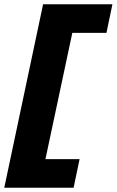

<svg xmlns="http://www.w3.org/2000/svg" viewBox="-40 -770 547 900"><path d="M487 -750H162L-20 110H305L333 -24H173L299 -616H459Z"/></svg>

Font: Geist ExtraBold
Style: Italic
Weight: 800
Italic angle: -12°
Designer: Basement.studio, Andrés Briganti, Mateo Zaragoza
Foundry: Basement.studio, Vercel, Andrés Briganti, Guido Ferreyra, Mateo Zaragoza
Version: Version 1.500